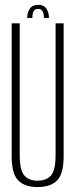

<svg xmlns="http://www.w3.org/2000/svg" viewBox="-20 -772 322 798"><path d="M136.5 5.5Q83 5.5 55.8 -22Q28.5 -49.5 28.5 -122.5V-675H62V-128Q62 -64.5 81 -42.8Q100 -21 136.5 -21Q173 -21 192 -42.8Q211 -64.5 211 -128V-675H244.5V-122.5Q244.5 -49.5 217.2 -22Q190 5.5 136.5 5.5ZM139 -752Q162 -752 172.8 -736Q183.5 -720 183.5 -697.5H162.5Q162.5 -735 139 -735Q125 -735 119.8 -725.5Q114.5 -716 114.5 -697.5H93Q93 -720 104 -736Q115 -752 139 -752Z"/></svg>

Font: Anybody Condensed ExtraLight
Style: Regular
Weight: 200
Width: 3
Designer: Tyler Finck
Foundry: Etcetera Type Company
Version: Version 1.010; ttfautohint (v1.8.3) -l 8 -r 50 -G 200 -x 14 